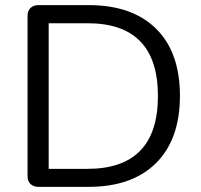

<svg xmlns="http://www.w3.org/2000/svg" viewBox="-20 -725 779 745"><path d="M318.8 -69.8Q592.8 -69.8 592.8 -352.5Q592.8 -635.3 318.8 -634.8H168.9V-69.8ZM86.9 -40V-665Q86.9 -683.1 98.4 -694.1Q109.9 -705.1 128.9 -705.1H324.2Q493.2 -705.1 585.7 -613.5Q678.2 -522 678.2 -353Q678.2 -184.1 585.2 -92Q492.2 0 324.2 0H128.9Q109.9 0 98.4 -11Q86.9 -22 86.9 -40Z"/></svg>

Font: Nunito-Regular
Style: Regular
Weight: 400
Designer: Vernon Adams
Foundry: newtypography
Version: Version 3.000